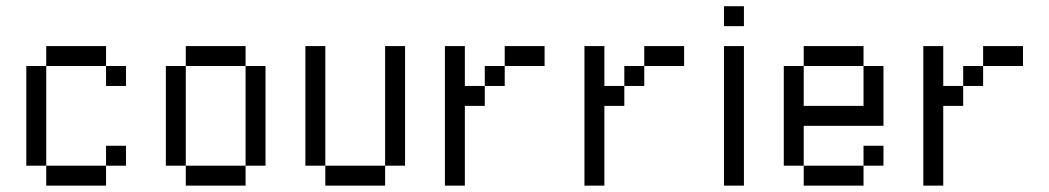

<svg xmlns="http://www.w3.org/2000/svg" viewBox="-20 -582 3290 602"><path d="M312.5 -125H375V-62.5H312.5ZM125 -62.5H312.5V0H125ZM62.5 -375H125V-62.5H62.5ZM125 -437.5H312.5V-375H125ZM312.5 -375H375V-312.5H312.5Z M750 -375H812.5V-62.5H750ZM562.5 -62.5H750V0H562.5ZM500 -375H562.5V-62.5H500ZM562.5 -437.5H750V-375H562.5Z M1187.5 -437.5H1250V-62.5H1187.5ZM1000 -62.5H1187.5V0H1000ZM937.5 -437.5H1000V-62.5H937.5Z M1562.5 -437.5H1687.5V-375H1562.5ZM1500 -375H1562.5V-312.5H1500ZM1375 -437.5H1437.5V-312.5H1500V-250H1437.5V0H1375Z M2000 -437.5H2125V-375H2000ZM1937.5 -375H2000V-312.5H1937.5ZM1812.5 -437.5H1875V-312.5H1937.5V-250H1875V0H1812.5Z M2250 -437.5H2312.5V0H2250ZM2250 -562.5H2312.5V-500H2250Z M2687.5 -125H2750V-62.5H2687.5ZM2500 -62.5H2687.5V0H2500ZM2437.5 -375H2500V-250H2687.5V-375H2750V-187.5H2500V-62.5H2437.5ZM2500 -437.5H2687.5V-375H2500Z M3062.5 -437.5H3187.5V-375H3062.5ZM3000 -375H3062.5V-312.5H3000ZM2875 -437.5H2937.5V-312.5H3000V-250H2937.5V0H2875Z"/></svg>

Font: Pixel Operator
Style: Regular
Weight: 400
Designer: Jayvee Enaguas (HarvettFox96)
Version: 2016.04.25